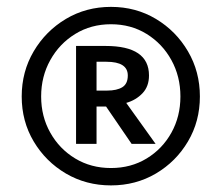

<svg xmlns="http://www.w3.org/2000/svg" viewBox="-20 -788 655 567"><path d="M307.7 -767.7Q381 -767.7 440.5 -732.1Q500 -696.4 535.1 -636.4Q570.3 -576.4 570.3 -503.1Q570.3 -429.7 535.1 -370.3Q500 -310.8 440.5 -275.6Q381 -240.5 307.7 -240.5Q234.4 -240.5 174.6 -275.6Q114.9 -310.8 79.5 -370.3Q44.1 -429.7 44.1 -503.1Q44.1 -576.4 79.5 -636.4Q114.9 -696.4 174.6 -732.1Q234.4 -767.7 307.7 -767.7ZM307.7 -716.4Q248.7 -716.4 202.1 -687.7Q155.4 -659 128.5 -610.5Q101.5 -562.1 101.5 -503.1Q101.5 -444.1 128.5 -396.2Q155.4 -348.2 202.1 -320Q248.7 -291.8 307.7 -291.8Q366.7 -291.8 413.1 -320Q459.5 -348.2 486.2 -396.2Q512.8 -444.1 512.8 -503.1Q512.8 -562.1 486.2 -610.5Q459.5 -659 413.1 -687.7Q366.7 -716.4 307.7 -716.4ZM291.8 -652.3Q420 -652.3 420 -565.1Q420 -532.8 400.8 -512.6Q381.5 -492.3 352.8 -484.1L439.5 -363.1H368.7L293.3 -473.3H265.1V-363.1H204.6V-652.3ZM294.4 -605.6H265.1V-520.5H296.4Q325.1 -520.5 341.3 -530.5Q357.4 -540.5 357.4 -565.1Q357.4 -605.6 294.4 -605.6Z"/></svg>

Font: Fira Code Retina
Style: Regular
Weight: 450
Monospace: yes
Designer: Carrois Corporate, Edenspiekermann AG, Nikita Prokopov
Foundry: Carrois Corporate, Edenspiekermann AG, Nikita Prokopov
Version: Version 6.002